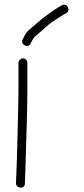

<svg xmlns="http://www.w3.org/2000/svg" viewBox="-20 -874 370 842"><path d="M61 -598V-479C61 -457 60.7 -434.3 60 -411C57.2 -312 55.7 -191.5 51 -93L50 -71C50 -46.6 89 -43.4 89 -69L90 -91C90.7 -105.7 91.3 -126.7 92 -154C94.5 -257.9 100 -373.9 100 -479V-598C100 -608.6 91.6 -618 81 -618C70.4 -618 61 -608.6 61 -598ZM114 -683 121 -696C129.7 -713.5 132.9 -713.2 150 -728L180 -754C188.7 -762.7 198 -770.3 208 -777C229.7 -790.2 239 -798.3 259 -810L271 -817C292.6 -829.4 273.5 -863.3 252 -851L239 -844C230.3 -838.7 222 -833.3 214 -828C197.5 -814.8 170.3 -798.2 154 -783L124 -757C104 -739.7 97.5 -737 86 -714L79 -700C69.3 -677.3 104.6 -661.2 114 -683Z"/></svg>

Font: Just Breathe
Style: Regular
Weight: 400
Foundry: Cannot Into Space Fonts
Version: Version 0.72